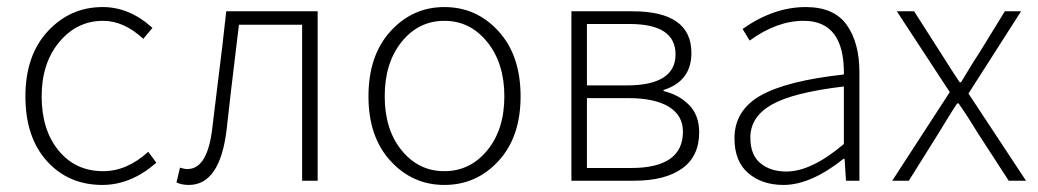

<svg xmlns="http://www.w3.org/2000/svg" viewBox="-20 -512 2941 544"><path d="M270 12Q174 12 113 -55.5Q52 -123 52 -239Q52 -355 115.5 -423.5Q179 -492 271 -492Q347 -492 412 -433L386 -402Q331 -453 272 -453Q198 -453 148 -393Q98 -333 98 -239Q98 -144 146 -85.5Q194 -27 272 -27Q340 -27 400 -82L423 -51Q351 12 270 12Z M515 12Q495 12 480 5L490 -37Q502 -33 511 -33Q569 -33 582 -153Q586 -189 594.5 -256Q603 -323 609.5 -377.5Q616 -432 621 -480H880V0H836V-442H657Q630 -220 622 -144Q603 12 515 12Z M1239 12Q1149 12 1086.5 -56Q1024 -124 1024 -239Q1024 -355 1086.5 -423.5Q1149 -492 1239 -492Q1330 -492 1392.5 -423.5Q1455 -355 1455 -239Q1455 -124 1392.5 -56Q1330 12 1239 12ZM1070 -239Q1070 -145 1118 -86Q1166 -27 1239 -27Q1312 -27 1360.5 -86Q1409 -145 1409 -239Q1409 -333 1360.5 -393Q1312 -453 1239 -453Q1166 -453 1118 -393.5Q1070 -334 1070 -239Z M1599 0V-480H1772Q1939 -480 1939 -362Q1939 -282 1860 -257V-254Q1903 -244 1932 -215Q1961 -186 1961 -137Q1961 -69 1912.5 -34.5Q1864 0 1777 0ZM1643 -270H1755Q1894 -270 1894 -358Q1894 -444 1764 -444H1643ZM1643 -36H1768Q1915 -36 1915 -139Q1915 -185 1875 -209.5Q1835 -234 1760 -234H1643Z M2200 12Q2139 12 2100 -21.5Q2061 -55 2061 -120Q2061 -199 2134.5 -241Q2208 -283 2371 -301Q2373 -453 2257 -453Q2181 -453 2104 -397L2084 -430Q2172 -492 2263 -492Q2343 -492 2379 -441.5Q2415 -391 2415 -307V0H2377L2373 -62H2370Q2277 12 2200 12ZM2208 -26Q2279 -26 2371 -104V-267Q2227 -250 2166.5 -215.5Q2106 -181 2106 -122Q2106 -73 2134.5 -49.5Q2163 -26 2208 -26Z M2508 0 2671 -251 2521 -480H2570L2648 -358Q2678 -310 2699 -279H2703Q2711 -292 2727 -318.5Q2743 -345 2752 -358L2827 -480H2873L2724 -247L2887 0H2838L2753 -131Q2722 -182 2696 -219H2692Q2681 -203 2661.5 -171Q2642 -139 2637 -131L2555 0Z"/></svg>

Font: Toshiba Sans Light
Style: Regular
Weight: 300
Designer: Paul D. Hunt
Foundry: Toshiba Corporation
Version: Version 2.020;PS 2.0;hotconv 1.0.86;makeotf.lib2.5.63406